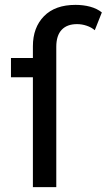

<svg xmlns="http://www.w3.org/2000/svg" viewBox="-20 -768 438 788"><path d="M115 0V-451H25V-530H115V-578Q115 -655 160.5 -701.5Q206 -748 290 -748Q322 -748 350 -740.5Q378 -733 398 -717L369 -644Q355 -656 335.5 -662.5Q316 -669 296 -669Q255 -669 233 -645.5Q211 -622 211 -576V0Z"/></svg>

Font: Montserrat Z Med
Style: Regular
Weight: 500
Designer: Julieta Ulanovsky
Foundry: Julieta Ulanovsky
Version: Version 8.000